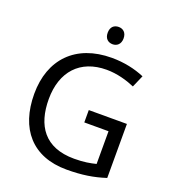

<svg xmlns="http://www.w3.org/2000/svg" viewBox="-162 -1037 1052 1169"><g transform="rotate(20 364.0 -452.5)"><path d="M406 -915C377 -915 354 -898 354 -859C354 -821 377 -803 406 -803C433 -803 457 -821 457 -859C457 -898 433 -915 406 -915ZM407 -377V-297H564V-85C528 -76 487 -68 424 -68C232 -68 155 -186 155 -357C155 -535 255 -645 426 -645C494 -645 559 -626 610 -604L644 -682C583 -708 511 -724 431 -724C197 -724 61 -580 61 -357C61 -131 181 10 403 10C503 10 577 -2 654 -27V-377Z"/></g></svg>

Font: Noto Sans Cuneiform
Style: Regular
Weight: 400
Designer: Monotype Design Team
Foundry: Monotype Imaging Inc.
Version: Version 2.001